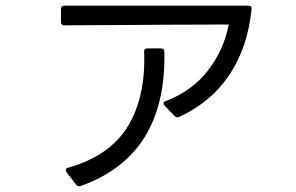

<svg xmlns="http://www.w3.org/2000/svg" viewBox="-20 -626 1040 674"><path d="M554 -263Q554 -268 561 -271Q654 -306 710 -378.5Q766 -451 783 -540Q665 -540 206 -537Q194 -537 194 -549V-594Q194 -606 206 -606H852Q865 -606 863 -594Q850 -461 786 -364.5Q722 -268 610 -216Q604 -214 603 -214Q598 -214 593 -219L558 -255Q554 -259 554 -263ZM211 -29Q211 -36 219 -37Q366 -79 429 -183Q492 -287 486 -444V-446Q486 -456 497 -456H545Q557 -456 557 -444Q565 -80 263 27Q261 28 258 28Q252 28 247 22L214 -21Q211 -26 211 -29Z"/></svg>

Font: LINE Seed JP_TTF Regular
Style: Regular
Weight: 400
Designer: LINE & Fontrix & Fontworks
Version: Version 1.002